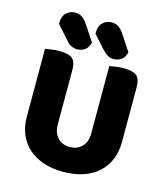

<svg xmlns="http://www.w3.org/2000/svg" viewBox="-125 -939 913 1053"><g transform="rotate(15 332.0 -412.5)"><path d="M332 18Q269 18 219 1Q169 -16 134 -47.5Q99 -79 80.5 -123.5Q62 -168 62 -222V-608Q74 -610 97 -613.5Q120 -617 143 -617Q193 -617 215 -600Q237 -583 237 -534V-225Q237 -177 263.5 -150Q290 -123 332 -123Q374 -123 400.5 -150Q427 -177 427 -225V-608Q439 -610 462 -613.5Q485 -617 508 -617Q558 -617 580 -600Q602 -583 602 -534V-222Q602 -168 583.5 -123.5Q565 -79 530 -47.5Q495 -16 445 1Q395 18 332 18ZM101 -760V-767Q101 -804 122 -823.5Q143 -843 172 -843Q195 -843 212 -831Q229 -819 243 -797L302 -708Q294 -676 274.5 -663.5Q255 -651 232 -651Q212 -651 195 -661Q178 -671 167 -686ZM308 -760V-767Q308 -804 329 -823.5Q350 -843 379 -843Q402 -843 419 -831Q436 -819 450 -797L509 -708Q501 -676 481.5 -663.5Q462 -651 439 -651Q418 -651 402.5 -661.5Q387 -672 374 -686Z"/></g></svg>

Font: Baloo Da 2 ExtraBold
Style: Regular
Weight: 800
Designer: Noopur Datye, Sulekha Rajkumar and Ek Type
Foundry: Ek Type
Version: Version 1.640;hotconv 1.0.111;makeotfexe 2.5.65597; ttfautoh